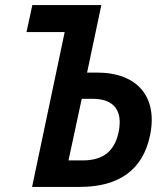

<svg xmlns="http://www.w3.org/2000/svg" viewBox="-20 -734 657 754"><path d="M106 0H294C448 0 541 -68 569 -201C601 -353 520 -449 361 -449H322L378 -714H107L84 -608H234ZM249 -104 301 -346H344C427 -346 463 -300 446 -216C430 -139 384 -104 304 -104Z"/></svg>

Font: Noto Sans SemiCondensed SemiBold
Style: Italic
Weight: 600
Width: 4
Italic angle: -12°
Designer: Monotype Design Team
Foundry: Monotype Imaging Inc.
Version: Version 2.013